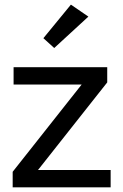

<svg xmlns="http://www.w3.org/2000/svg" viewBox="-20 -801 524 821"><path d="M34.2 0H453.1V-74.2H142.6L438.5 -448.7V-513.7H38.1V-439.5H329.1L34.2 -66.4ZM165.5 -637.7 211.9 -595.7 357.9 -730 283.2 -781.2Z"/></svg>

Font: Roboto Flex
Style: Regular
Weight: 400
Designer: Berlow after Robertson
Foundry: Google
Version: Version 3.200;gftools[0.9.32]